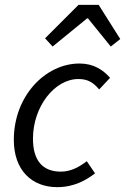

<svg xmlns="http://www.w3.org/2000/svg" viewBox="-20 -760 516 792"><path d="M166 -602 197 -568 339 -684H343L437 -568L476 -599L387 -740H304ZM37 -183C37 -59 110 12 216 12C287 12 337 -18 372 -45L338 -95C308 -72 273 -52 231 -52C154 -52 116 -100 116 -188C116 -321 206 -434 303 -434C341 -434 364 -421 389 -391L434 -439C405 -472 366 -498 308 -498C167 -498 37 -364 37 -183Z"/></svg>

Font: Cambridge Sans Italic
Style: Regular
Weight: 400
Italic angle: -11°
Version: Version 2.000;PS 002.000;hotconv 1.0.88;makeotf.lib2.5.64775